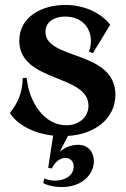

<svg xmlns="http://www.w3.org/2000/svg" viewBox="-20 -535 510 777"><path d="M229 222C318 222 360 166 360 117C360 82 338 51 297 51C268 51 244 61 222 79L255 15C363 9 447 -55 447 -151C447 -333 164 -291 164 -406C164 -450 205 -468 243 -468C315 -468 348 -419 348 -369C348 -354 345 -339 340 -326L356 -320L426 -435C385 -487 315 -515 245 -515C149 -515 58 -467 58 -370C59 -200 338 -236 338 -107C338 -61 299 -28 249 -28C158 -28 97 -123 88 -220L72 -219C71 -156 49 -114 20 -78C52 -27 119 5 195 14L175 144L190 147C202 119 225 104 244 104C264 104 277 117 278 136C280 175 243 196 202 196C188 196 172 193 159 187L155 206C177 217 202 222 229 222Z"/></svg>

Font: Sinistre
Style: Bold
Weight: 700
Designer: Jules Durand
Foundry: Collletttivo
Version: Version 69.420;Glyphs 3.2 (3217)